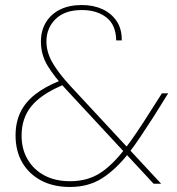

<svg xmlns="http://www.w3.org/2000/svg" viewBox="-20 -732 706 765"><path d="M592 0 244 -375Q194 -429 168.5 -472Q143 -515 143 -566Q143 -610 163 -643Q183 -676 219.5 -694Q256 -712 306 -712Q352 -712 388 -695.5Q424 -679 445 -647.5Q466 -616 465 -571H443Q442 -633 404 -662.5Q366 -692 306 -692Q238 -692 201.5 -656Q165 -620 165 -567Q165 -524 189 -482.5Q213 -441 259 -391L622 0ZM259 13Q193 13 144.5 -12.5Q96 -38 69 -84Q42 -130 42 -192Q42 -244 61 -284Q80 -324 119 -355Q158 -386 218 -410L228 -414L248 -401L221 -389Q141 -354 103.5 -307Q66 -260 66 -191Q66 -138 90 -97Q114 -56 157 -33Q200 -10 259 -10Q327 -10 376.5 -41Q426 -72 477 -138Q500 -168 526 -206.5Q552 -245 581 -291L625 -360H650L592 -267Q565 -225 540.5 -188.5Q516 -152 493 -122Q441 -56 386.5 -21.5Q332 13 259 13Z"/></svg>

Font: DM Sans 16pt Thin
Style: Regular
Weight: 250
Version: Version 4.004;gftools[0.9.30]